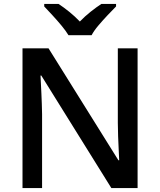

<svg xmlns="http://www.w3.org/2000/svg" viewBox="-20 -961 818 981"><path d="M683 0H549L191 -575H187Q189 -535 191.5 -483.5Q194 -432 195 -378V0H95V-714H228L585 -142H589Q588 -163 586.5 -195.5Q585 -228 583.5 -264Q582 -300 582 -333V-714H683ZM330 -781Q316 -804 294 -830.5Q272 -857 248 -883Q224 -909 206 -928V-941H279Q305 -924 333.5 -901Q362 -878 388 -851Q414 -878 443 -901Q472 -924 498 -941H573V-928Q554 -909 529.5 -883Q505 -857 482.5 -830.5Q460 -804 448 -781Z"/></svg>

Font: Noto Sans Javanese Medium
Style: Regular
Weight: 500
Version: Version 2.004